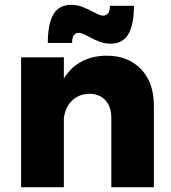

<svg xmlns="http://www.w3.org/2000/svg" viewBox="-20 -780 714 800"><path d="M67.9 0ZM621.1 -340.8V0H443.8V-290Q443.8 -335.9 418.9 -362.5Q394 -389.2 352.1 -389.2Q308.1 -388.2 279.5 -360.1Q251 -332 246.1 -286.1V0H67.9V-541H246.1V-453.1Q274.9 -500 320.6 -523.9Q366.2 -547.9 424.8 -547.9Q514.2 -547.9 567.6 -491.9Q621.1 -436 621.1 -340.8ZM440.9 -598.1Q417 -598.1 397 -605.5Q377 -612.8 350.1 -627Q322.3 -643.1 308.1 -643.1Q280.3 -643.1 280.3 -601.1H179.2Q179.2 -679.2 202.1 -719.5Q225.1 -759.8 277.3 -759.8Q300.3 -759.8 321.3 -752Q342.3 -744.1 367.2 -731Q397 -714.8 409.2 -714.8Q438 -714.8 438 -755.9H538.1Q538.1 -678.2 515.1 -638.2Q492.2 -598.1 440.9 -598.1Z"/></svg>

Font: Argentum Sans
Style: Bold
Weight: 700
Designer: Julieta Ulanovsky (Modified by Cristiano Sobral)
Foundry: Julieta Ulanovsky
Version: Version 1.000; ttfautohint (v1.5.65-e2d9)